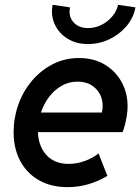

<svg xmlns="http://www.w3.org/2000/svg" viewBox="-20 -770 583 798"><path d="M261.2 7.8Q192.4 7.8 141.8 -21Q91.3 -49.8 64 -101.3Q36.6 -152.8 36.6 -220.7Q36.6 -280.3 56.4 -335.7Q76.2 -391.1 112.8 -434.3Q149.4 -477.5 199.2 -503.2Q249 -528.8 308.1 -528.8Q369.6 -528.8 415 -501.7Q460.4 -474.6 485.4 -429.2Q510.3 -383.8 510.3 -328.6Q510.3 -310.5 507.3 -290.8Q504.4 -271 499.8 -252.7Q495.1 -234.4 489.3 -220.7H117.2L131.8 -302.2H403.3Q405.3 -309.6 406 -316.4Q406.7 -323.2 406.7 -329.6Q406.7 -373 377.9 -401.9Q349.1 -430.7 302.2 -430.7Q266.1 -430.7 235.8 -413.3Q205.6 -396 183.6 -366.7Q161.6 -337.4 149.7 -301Q137.7 -264.6 137.7 -227.1Q137.7 -166 171.4 -127.4Q205.1 -88.9 265.1 -88.9Q300.3 -88.9 333.7 -101.3Q367.2 -113.8 389.6 -132.3L426.3 -39.1Q391.6 -17.6 349.1 -4.9Q306.6 7.8 261.2 7.8ZM345.2 -586.9Q296.4 -586.9 260.3 -609.6Q224.1 -632.3 207.3 -669.4Q190.4 -706.5 198.7 -750L271 -739.3Q263.7 -701.7 285.4 -677.5Q307.1 -653.3 346.2 -653.3Q375.5 -653.3 402.1 -666.7Q428.7 -680.2 447.3 -702.6Q465.8 -725.1 470.7 -750L543 -739.3Q534.7 -695.3 505.4 -660.9Q476.1 -626.5 434.3 -606.7Q392.6 -586.9 345.2 -586.9Z"/></svg>

Font: Reddit Sans SemiBold
Style: Italic
Weight: 600
Italic angle: -11.25°
Designer: Stephen Hutchings
Version: Version 1.013